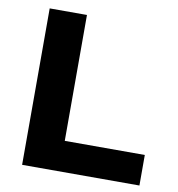

<svg xmlns="http://www.w3.org/2000/svg" viewBox="-76 -729 740 798"><g transform="rotate(10 294.0 -330.0)"><path d="M227.1 -660.2V-128.9H564.9V0H69.8V-660.2Z"/></g></svg>

Font: Human Sans
Style: Bold
Weight: 700
Designer: Tim Radville
Foundry: Continuum
Version: Version 1.000;FEAKit 1.0